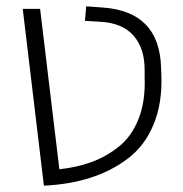

<svg xmlns="http://www.w3.org/2000/svg" viewBox="-20 -578 581 608"><path d="M119 10 52 -550H107L168 -42Q223 -48 269 -64.5Q315 -81 356 -113.5Q397 -146 419 -202Q441 -258 438 -334V-357Q438 -425 403 -465Q368 -505 299 -509L249 -512L253 -558L307 -554Q484 -541 490 -366L491 -338Q494 -250 466 -183Q438 -116 385 -76Q332 -36 266 -15Q200 6 119 10Z"/></svg>

Font: Assistant Light
Style: Regular
Weight: 300
Designer: Hebrew By Ben Nathan, Latin by Paul Hunt
Version: Version 2.001;PS 002.001;hotconv 1.0.88;makeotf.lib2.5.64775